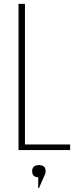

<svg xmlns="http://www.w3.org/2000/svg" viewBox="-20 -770 400 985"><path d="M108 -750V-29H340V0H75V-750ZM176 195V139Q145 139 145 108Q145 77 179.5 77Q214 77 214 108Q214 115 211 124L180 195Z"/></svg>

Font: Poiret One
Style: Regular
Weight: 400
Designer: Denis Masharov
Foundry: Denis Masharov
Version: Version 1.001